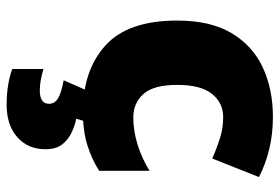

<svg xmlns="http://www.w3.org/2000/svg" viewBox="-152 -451 843 579"><g transform="rotate(90 269.5 -161.5)"><path d="M318 10Q192 10 117 -58Q42 -126 42 -274Q42 -375 80 -438.5Q118 -502 183.5 -532.5Q249 -563 333 -563Q384 -563 429.5 -552Q475 -541 514 -521L458 -380Q424 -395 394.5 -404Q365 -413 333 -413Q290 -413 263 -379Q236 -345 236 -275Q236 -203 263.5 -172.5Q291 -142 334 -142Q375 -142 416.5 -155Q458 -168 495 -191V-39Q461 -17 418 -3.5Q375 10 318 10ZM430 123Q430 176 393.5 208Q357 240 296 240Q262 240 234 235Q206 230 188 223V129Q205 134 221 137Q237 140 253 140Q293 140 293 112Q293 95 276.5 85Q260 75 222 68L252 0H347L338 30Q358 34 379.5 44Q401 54 415.5 72.5Q430 91 430 123Z"/></g></svg>

Font: Noto Sans Black
Style: Regular
Weight: 900
Designer: Monotype Design Team
Foundry: Monotype Imaging Inc.
Version: Version 2.007